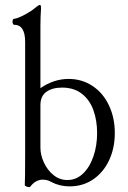

<svg xmlns="http://www.w3.org/2000/svg" viewBox="-20 -745 521 779"><path d="M188 -6.8Q177.2 -12.7 169.4 -14.4Q161.6 -16.1 151.9 -16.1Q141.1 -16.1 127.9 -9.8Q114.7 -3.4 103 12.2Q101.6 14.2 97.7 14.2Q92.3 14.2 86.2 11.2Q80.1 8.3 80.6 5.9Q82 -17.6 82 -124V-575.2Q82 -644.5 37.1 -644.5Q34.2 -644.5 32.5 -648.2Q30.8 -651.9 30.8 -656.7Q30.8 -662.1 32.5 -665.5Q34.2 -668.9 37.1 -668.9Q49.3 -668.9 81.5 -686Q107.9 -700.2 121.1 -711.9Q136.7 -725.1 142.1 -725.1Q146.5 -725.1 146.5 -711.4Q144 -676.8 144 -639.2V-387.2Q170.4 -405.8 199.5 -415.3Q228.5 -424.8 257.8 -424.8Q312 -424.8 354.7 -396.7Q397.5 -368.7 421.6 -318.4Q445.8 -268.1 445.8 -205.1Q445.8 -144.5 422.9 -95.2Q399.9 -45.9 358.2 -17.3Q316.4 11.2 262.2 11.2Q221.7 11.2 188 -6.8ZM253.4 -14.6Q289.6 -14.6 316.9 -40.8Q344.2 -66.9 359.1 -110.6Q374 -154.3 374 -205.1Q374 -255.9 359.1 -297.6Q344.2 -339.4 312.3 -364.5Q280.3 -389.6 231.9 -389.6Q191.9 -389.6 168 -372.3Q144 -355 144 -318.4V-146Q144 -116.7 158 -85.9Q171.9 -55.2 196.8 -34.9Q221.7 -14.6 253.4 -14.6Z"/></svg>

Font: JuniusX Light
Style: Regular
Weight: 300
Designer: Peter S. Baker
Foundry: Briery Creek Software
Version: Version 1.008